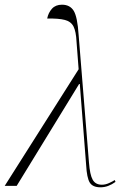

<svg xmlns="http://www.w3.org/2000/svg" viewBox="-58 -792 553 818"><path d="M-38 0 277 -497 268 -615Q266 -657 255.5 -678.5Q245 -700 218.5 -707Q192 -714 143 -713Q148 -738 163.5 -755Q179 -772 206 -772Q240 -772 256 -746Q272 -720 277 -643L321 -100Q325 -47 337 -26Q349 -5 376 -5Q391 -5 406.5 -12Q422 -19 431 -25L434 -17Q419 -6 403 0Q387 6 370 6Q337 6 324.5 -14Q312 -34 309 -89L282 -434H279L13 0Z"/></svg>

Font: Noto Serif Display Condensed ExtraLight
Style: Italic
Weight: 200
Width: 3
Italic angle: -12°
Designer: Monotype Design Team
Foundry: Monotype Imaging Inc.
Version: Version 2.009